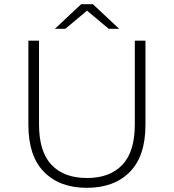

<svg xmlns="http://www.w3.org/2000/svg" viewBox="-20 -895 833 920"><path d="M396 5Q266 5 191 -71Q116 -147 116 -297V-700H167V-299Q167 -168 227 -105Q287 -42 397 -42Q506 -42 566 -105Q626 -168 626 -299V-700H677V-297Q677 -147 602 -71Q527 5 396 5ZM243 -757 369 -875H425L551 -757H501L379 -859H415L293 -757Z"/></svg>

Font: MOST Montserrat Light
Style: Regular
Weight: 300
Designer: Julieta Ulanovsky
Foundry: Julieta Ulanovsky
Version: Version 8.000;March 11, 2024;FontCreator 15.0.0.2926 64-bit